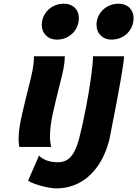

<svg xmlns="http://www.w3.org/2000/svg" viewBox="-20 -805 752 1052"><path d="M330.1 -784.7Q367.2 -784.7 389.6 -762.7Q412.1 -740.7 412.1 -706.1Q412.1 -673.8 396.5 -646.7Q380.9 -619.6 353.3 -603.8Q325.7 -587.9 291.5 -587.9Q254.9 -587.9 231.9 -610.6Q209 -633.3 209 -668.9Q209 -700.7 225.1 -727.3Q241.2 -753.9 268.8 -769.3Q296.4 -784.7 330.1 -784.7ZM307.1 -340.8Q293.5 -288.1 289.6 -270L267.6 -175.3Q253.9 -108.9 253.9 -58.1Q253.9 -24.9 260.7 0H85.4Q82 -20 82 -43.5Q82 -80.1 88.1 -115.2Q94.2 -150.4 103.5 -190.9L122.6 -270.5L133.3 -313.5Q149.4 -375 157.7 -416.5Q166 -458 166 -496.6H335.4Q334 -458 327.1 -424.3Q320.3 -390.6 307.1 -340.8ZM585 -69.3 579.1 -39.6Q556.6 47.4 513.9 107.2Q471.2 167 413.6 197Q356 227.1 289.1 227.1Q262.2 227.1 228.3 219.2Q194.3 211.4 167.2 201.2Q140.1 190.9 134.3 184.1L193.8 47.4Q207.5 63 234.6 73.5Q261.7 84 295.9 84Q324.7 84 345.9 72Q367.2 60.1 383.8 31.7Q400.4 3.4 413.6 -45.9Q432.6 -119.6 450.4 -211.9Q468.3 -304.2 479 -382.8Q489.7 -461.4 489.7 -496.6H659.7Q659.7 -446.8 585 -69.3ZM629.9 -784.7Q667 -784.7 689.5 -762.7Q711.9 -740.7 711.9 -706.1Q711.9 -673.8 696.3 -646.7Q680.7 -619.6 653.1 -603.8Q625.5 -587.9 591.3 -587.9Q554.7 -587.9 531.7 -610.6Q508.8 -633.3 508.8 -668.9Q508.8 -700.7 524.9 -727.3Q541 -753.9 568.6 -769.3Q596.2 -784.7 629.9 -784.7Z"/></svg>

Font: Lesson One Extra
Style: Italic
Weight: 800
Italic angle: -14°
Designer: But Ko, Victor Gaultney, Annie Olsen, Julie Remington, Don Collingsworth, Eric Hays, Becca Hirsbrunner
Version: Version 1.100